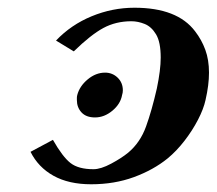

<svg xmlns="http://www.w3.org/2000/svg" viewBox="-20 -465 561 497"><path d="M386 -236Q391 -260 393.5 -280Q396 -300 396 -316Q396 -356 384 -376Q372 -396 354.5 -403Q337 -410 320 -410Q280 -410 247.5 -392.5Q215 -375 171 -332L125 -360Q164 -401 217.5 -423Q271 -445 328 -445Q439 -445 485 -384Q502 -362 511.5 -336Q521 -310 521 -277Q521 -245 512 -206Q507 -183 492.5 -155Q478 -127 457.5 -100.5Q437 -74 414 -55Q377 -25 326.5 -6.5Q276 12 216 12Q158 12 118.5 -10Q79 -32 59 -72L117 -103Q142 -59 162.5 -43Q183 -27 222 -27Q241 -27 268 -41.5Q295 -56 312 -70Q343 -96 358 -137.5Q373 -179 386 -236ZM226 -161Q203 -161 191 -174Q179 -187 179 -206Q179 -209 179 -212Q179 -215 180 -219Q186 -242 207 -259.5Q228 -277 252 -277Q271 -277 284.5 -264Q298 -251 298 -231Q298 -228 297.5 -225Q297 -222 296 -219Q292 -196 271 -178.5Q250 -161 226 -161Z"/></svg>

Font: Libertinus Serif SemiBold
Style: Italic
Weight: 600
Italic angle: -11.5°
Designer: Philipp H. Poll, Khaled Hosny
Foundry: Caleb Maclennan
Version: Version 7.051;RELEASE